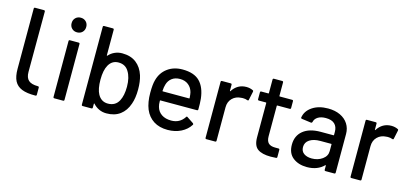

<svg xmlns="http://www.w3.org/2000/svg" viewBox="-63 -1160 3460 1622"><g transform="rotate(15 1667.0 -349.5)"><path d="M284 18Q209 19 164.5 1Q120 -17 100 -56Q80 -95 80 -161V-688Q80 -698 90 -698H167Q177 -698 177 -688L176 -160Q176 -110 201.5 -87Q227 -64 284 -64Q294 -64 294 -54V8Q294 18 284 18Z M421 -653Q421 -681 439 -699Q457 -717 485 -717Q513 -717 531 -699Q549 -681 549 -653Q549 -625 531 -607Q513 -589 485 -589Q457 -589 439 -607Q421 -625 421 -653ZM435 -11V-499Q435 -509 445 -509H521Q531 -509 531 -499V-11Q531 -1 521 -1H445Q435 -1 435 -11Z M1109 -256Q1109 -181 1090 -128Q1068 -63 1020.5 -27.5Q973 8 901 8Q866 8 836 -6Q806 -20 784 -45Q782 -47 780.5 -46Q779 -45 779 -43V-10Q779 0 769 0H693Q683 0 683 -10V-690Q683 -700 693 -700H769Q779 -700 779 -690V-467Q779 -465 780.5 -464Q782 -463 784 -465Q806 -490 836.5 -503.5Q867 -517 901 -517Q976 -517 1024 -480Q1072 -443 1093 -377Q1109 -326 1109 -256ZM1012 -254Q1012 -336 980 -386Q951 -434 891 -434Q835 -434 806 -383Q780 -337 780 -255Q780 -173 804 -129Q834 -75 892 -75Q958 -75 987 -130Q1012 -177 1012 -254Z M1644 -226Q1644 -216 1634 -216H1315Q1311 -216 1311 -212Q1311 -178 1317 -160Q1328 -120 1361.5 -97.5Q1395 -75 1446 -75Q1520 -75 1560 -136Q1565 -146 1573 -139L1630 -101Q1637 -95 1633 -88Q1605 -43 1553.5 -17Q1502 9 1437 9Q1364 9 1314 -23Q1264 -55 1239 -114Q1215 -173 1215 -257Q1215 -330 1226 -368Q1244 -437 1298 -477Q1352 -517 1429 -517Q1530 -517 1580 -466.5Q1630 -416 1641 -318Q1645 -277 1644 -226ZM1320 -355Q1313 -333 1311 -299Q1311 -295 1315 -295H1544Q1548 -295 1548 -299Q1546 -332 1542 -348Q1532 -387 1502.5 -410.5Q1473 -434 1429 -434Q1386 -434 1358 -412.5Q1330 -391 1320 -355Z M2046 -501Q2053 -498 2051 -489L2035 -414Q2034 -405 2023 -408Q2006 -415 1983 -415L1969 -414Q1922 -412 1891.5 -381.5Q1861 -351 1861 -302V-10Q1861 0 1851 0H1775Q1765 0 1765 -10V-499Q1765 -509 1775 -509H1851Q1861 -509 1861 -499V-446Q1861 -443 1862.5 -442.5Q1864 -442 1865 -444Q1910 -514 1988 -514Q2020 -514 2046 -501Z M2388 -430H2280Q2276 -430 2276 -426V-161Q2276 -119 2295 -100.5Q2314 -82 2354 -82H2383Q2393 -82 2393 -72V-10Q2393 0 2383 0Q2351 2 2337 2Q2261 2 2222.5 -25.5Q2184 -53 2184 -127V-426Q2184 -430 2180 -430H2119Q2109 -430 2109 -440V-499Q2109 -509 2119 -509H2180Q2184 -509 2184 -513V-631Q2184 -641 2194 -641H2266Q2276 -641 2276 -631V-513Q2276 -509 2280 -509H2388Q2398 -509 2398 -499V-440Q2398 -430 2388 -430Z M2903 -348V-10Q2903 0 2893 0H2817Q2807 0 2807 -10V-46Q2807 -51 2802 -48Q2776 -21 2738.5 -6.5Q2701 8 2655 8Q2581 8 2532.5 -29.5Q2484 -67 2484 -143Q2484 -221 2538.5 -265.5Q2593 -310 2691 -310H2803Q2807 -310 2807 -314V-341Q2807 -385 2781.5 -409.5Q2756 -434 2704 -434Q2662 -434 2635.5 -417.5Q2609 -401 2603 -373Q2600 -363 2591 -364L2510 -375Q2500 -377 2501 -383Q2509 -442 2564 -479.5Q2619 -517 2702 -517Q2763 -517 2808.5 -495.5Q2854 -474 2878.5 -435.5Q2903 -397 2903 -348ZM2807 -172V-231Q2807 -235 2803 -235H2709Q2650 -235 2615 -212Q2580 -189 2580 -148Q2580 -111 2606.5 -92Q2633 -73 2676 -73Q2729 -73 2768 -101Q2807 -129 2807 -172Z M3314 -501Q3321 -498 3319 -489L3303 -414Q3302 -405 3291 -408Q3274 -415 3251 -415L3237 -414Q3190 -412 3159.5 -381.5Q3129 -351 3129 -302V-10Q3129 0 3119 0H3043Q3033 0 3033 -10V-499Q3033 -509 3043 -509H3119Q3129 -509 3129 -499V-446Q3129 -443 3130.5 -442.5Q3132 -442 3133 -444Q3178 -514 3256 -514Q3288 -514 3314 -501Z"/></g></svg>

Font: Amber EN Medium
Style: Regular
Weight: 500
Designer: Jeremy Tribby
Foundry: Tribby Type Co.
Version: Version 1.403 November 24, 2021